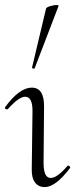

<svg xmlns="http://www.w3.org/2000/svg" viewBox="-21 -751 305 780"><path d="M120 -474Q120 -472 117 -472Q114 -472 111.5 -473.5Q109 -475 109 -476L166 -716Q168 -724 200 -730Q218 -732 217 -727ZM161 9Q135 9 121 -10Q107 -29 108 -65L111 -297Q112 -358 81 -358Q56 -358 11 -308Q9 -306 5 -307Q1 -308 -0.5 -310.5Q-2 -313 0 -316Q58 -395 108 -395Q158 -395 158 -320L156 -89Q156 -28 185 -28Q211 -28 253 -77Q255 -79 258 -78Q261 -77 263 -74Q265 -71 264 -69Q205 9 161 9Z"/></svg>

Font: Cormorant Upright Light
Style: Regular
Weight: 300
Designer: Christian Thalmann (Catharsis Fonts)
Foundry: Catharsis Fonts
Version: Version 3.302;PS 003.302;hotconv 1.0.88;makeotf.lib2.5.64775